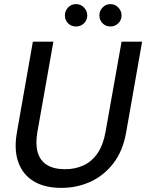

<svg xmlns="http://www.w3.org/2000/svg" viewBox="-20 -903 712 935"><path d="M279 12Q198 12 144.5 -20Q91 -52 69 -113.5Q47 -175 63 -262L140 -700H240L162 -260Q152 -202 163.5 -161.5Q175 -121 208.5 -100Q242 -79 297 -79Q347 -79 387.5 -98Q428 -117 455.5 -157.5Q483 -198 494 -261L572 -700H672L595 -262Q579 -168 532 -107.5Q485 -47 419.5 -17.5Q354 12 279 12ZM350 -774Q327 -774 311.5 -789.5Q296 -805 296 -828Q296 -850 311.5 -866.5Q327 -883 350 -883Q373 -883 389 -866.5Q405 -850 405 -828Q405 -805 389 -789.5Q373 -774 350 -774ZM518 -774Q495 -774 479.5 -789.5Q464 -805 464 -828Q464 -850 479.5 -866.5Q495 -883 518 -883Q540 -883 556 -866.5Q572 -850 572 -828Q572 -805 556 -789.5Q540 -774 518 -774Z"/></svg>

Font: DM Sans 28pt Medium
Style: Italic
Weight: 500
Italic angle: -10°
Version: Version 4.004;gftools[0.9.30]